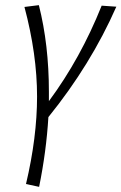

<svg xmlns="http://www.w3.org/2000/svg" viewBox="-20 -437 472 746"><path d="M168 18Q160 151 132 289L81 278Q124 96 124 -62Q124 -226 75 -410L131 -417Q170 -263 170 -80V-44Q293 -210 375 -415L432 -411Q333 -186 168 18Z"/></svg>

Font: Ysabeau Infant Semilight
Style: Italic
Weight: 300
Italic angle: -12°
Designer: Christian Thalmann (Catharsis Fonts)
Version: Version 0.003